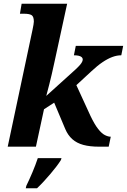

<svg xmlns="http://www.w3.org/2000/svg" viewBox="-20 -780 675 1021"><path d="M507 0Q458 0 423 -9.5Q388 -19 364.5 -40Q341 -61 327 -94L258 -258L328 -273L214 -199L171 0H21L153 -622Q156 -635 158 -648Q160 -661 160 -665Q160 -692 148 -699.5Q136 -707 107 -707H86L95 -760H337L284 -516Q275 -476 268.5 -445Q262 -414 255.5 -386.5Q249 -359 242 -331Q235 -303 226 -270L382 -411Q398 -426 406 -435.5Q414 -445 417 -452Q420 -459 420 -464Q420 -471 414.5 -476Q409 -481 398.5 -483.5Q388 -486 373 -486L383 -536H635L625 -486Q602 -486 577.5 -477Q553 -468 525.5 -449.5Q498 -431 466 -401L334 -279L371 -360L461 -164Q483 -118 502 -94Q521 -70 538 -61.5Q555 -53 569 -53L558 0ZM120 208Q137 173 153 135Q169 97 181 61H307L304 71Q294 87 279.5 106Q265 125 248 145Q231 165 213 184.5Q195 204 177 221H117Z"/></svg>

Font: Noto Serif
Style: Italic
Weight: 400
Italic angle: -12°
Designer: Monotype Design Team
Foundry: Monotype Imaging Inc.
Version: Version 2.013